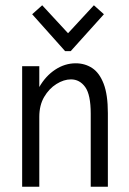

<svg xmlns="http://www.w3.org/2000/svg" viewBox="-20 -708 490 728"><path d="M64 0V-457H129V-378Q153 -420 189.5 -444Q226 -468 267 -468Q302 -468 329.5 -450Q357 -432 373 -390.5Q389 -349 389 -279V0H324V-277Q324 -349 303 -378Q282 -407 249 -407Q222 -407 194 -389.5Q166 -372 147.5 -340.5Q129 -309 129 -265V0ZM140 -688 238 -582 336 -688 374 -654 248 -514H227L102 -654Z"/></svg>

Font: Inconsolata SemiCondensed
Style: Regular
Weight: 400
Width: 4
Monospace: yes
Designer: Raph Levien, Cyreal, Brenton Simpson
Foundry: Raph Levien, Cyreal, Google
Version: Version 3.000; ttfautohint (v1.8.2.53-6de2)